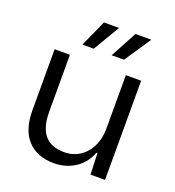

<svg xmlns="http://www.w3.org/2000/svg" viewBox="-135 -840 870 955"><g transform="rotate(20 300.5 -362.5)"><path d="M257 9Q167 9 117 -45Q67 -99 67 -203V-525H148V-223Q148 -60 285 -60Q356 -60 400 -111.5Q444 -163 444 -245V-525H525V0H448L444 -112H438Q418 -56 369 -23.5Q320 9 257 9ZM189 -594 252 -734H332L249 -594ZM344 -594 419 -734H503L409 -594Z"/></g></svg>

Font: Mona Sans
Style: Regular
Weight: 400
Designer: Deni Anggara
Foundry: GitHub
Version: Version 2.000;Glyphs 3.2.3 (3260)